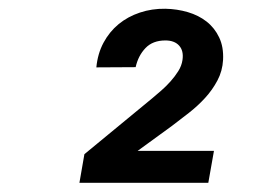

<svg xmlns="http://www.w3.org/2000/svg" viewBox="-20 -737 627 432"><path d="M448.7 -325.7H158.7L169.9 -390.1L322.8 -516.1Q332 -523.9 343 -533.4Q354 -543 363.8 -554Q373.5 -564.9 381.1 -576.9Q388.7 -588.9 390.6 -602.1Q393.6 -622.6 383.1 -634.3Q372.6 -646 352.1 -646Q323.7 -646 307.4 -628.9Q291 -611.8 285.2 -585.9L196.8 -585.4Q199.7 -616.2 212.9 -640.9Q226.1 -665.5 246.8 -682.6Q267.6 -699.7 294.7 -708.7Q321.8 -717.8 352.1 -717.3Q378.4 -716.8 402.6 -709.7Q426.8 -702.6 444.8 -688.5Q462.9 -674.3 473.1 -652.8Q483.4 -631.3 481.9 -602.1Q480.5 -577.1 469.2 -555.9Q458 -534.7 441.4 -516.6Q424.8 -498.5 404.8 -482.9Q384.8 -467.3 366.7 -453.6L289.6 -397.5H461.4Z"/></svg>

Font: Roboto Mono Medium
Style: Italic
Weight: 500
Designer: Google
Version: Version 2.000985; 2015; ttfautohint (v1.3)